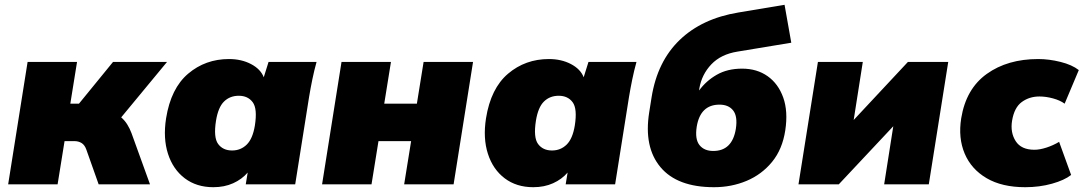

<svg xmlns="http://www.w3.org/2000/svg" viewBox="-20 -768 4524 800"><path d="M14 0 95 -510H301L273 -336H309L451 -510H676L485 -279Q500 -266 510.5 -249Q521 -232 528 -213L605 0H391L340 -144Q333 -164 320 -172Q307 -180 290 -180H249L220 0Z M869 12Q799 12 750 -25Q701 -62 680 -127Q659 -192 672 -275Q692 -400 764 -461Q836 -522 934 -522Q986 -522 1026 -501Q1066 -480 1079 -446L1099 -510H1299Q1289 -474 1281.5 -437.5Q1274 -401 1268 -365L1210 0H1004L1012 -49Q988 -21 951.5 -4.5Q915 12 869 12ZM947 -141Q983 -141 1008 -165.5Q1033 -190 1042 -245Q1053 -315 1033 -342Q1013 -369 975 -369Q938 -369 913.5 -345Q889 -321 880 -265Q869 -195 889 -168Q909 -141 947 -141Z M1322 0 1403 -510H1609L1581 -336H1717L1745 -510H1951L1870 0H1664L1693 -180H1557L1528 0Z M2202 12Q2132 12 2083 -25Q2034 -62 2013 -127Q1992 -192 2005 -275Q2025 -400 2097 -461Q2169 -522 2267 -522Q2319 -522 2359 -501Q2399 -480 2412 -446L2432 -510H2632Q2622 -474 2614.5 -437.5Q2607 -401 2601 -365L2543 0H2337L2345 -49Q2321 -21 2284.5 -4.5Q2248 12 2202 12ZM2280 -141Q2316 -141 2341 -165.5Q2366 -190 2375 -245Q2386 -315 2366 -342Q2346 -369 2308 -369Q2271 -369 2246.5 -345Q2222 -321 2213 -265Q2202 -195 2222 -168Q2242 -141 2280 -141Z M2955 12Q2802 12 2732 -71.5Q2662 -155 2685 -300L2695 -363Q2719 -512 2812 -601.5Q2905 -691 3057 -716L3249 -748L3277 -590L3053 -553Q2984 -542 2944 -500Q2904 -458 2894 -400L2893 -391Q2922 -431 2966.5 -456.5Q3011 -482 3072 -482Q3134 -482 3178.5 -450.5Q3223 -419 3243.5 -361.5Q3264 -304 3252 -225Q3240 -146 3197 -93.5Q3154 -41 3091 -14.5Q3028 12 2955 12ZM2952 -139Q3031 -139 3046 -231Q3054 -283 3035 -307.5Q3016 -332 2978 -332Q2898 -332 2883 -240Q2875 -188 2894.5 -163.5Q2914 -139 2952 -139Z M3307 0 3388 -510H3575L3537 -268L3763 -510H3931L3850 0H3664L3702 -242L3475 0Z M4252 12Q4155 12 4091 -25.5Q4027 -63 3999.5 -128Q3972 -193 3985 -275Q4005 -398 4091.5 -460Q4178 -522 4306 -522Q4351 -522 4399 -510Q4447 -498 4475 -476L4416 -336Q4397 -350 4367.5 -358Q4338 -366 4311 -366Q4269 -366 4237.5 -343Q4206 -320 4197 -265Q4189 -216 4212 -180Q4235 -144 4290 -144Q4312 -144 4340 -153Q4368 -162 4393 -177L4443 -39Q4415 -17 4363 -2.5Q4311 12 4252 12Z"/></svg>

Font: Mulish ExtraBlack
Style: Italic
Weight: 1000
Italic angle: -9°
Designer: Vernon Adams
Foundry: Vernon Adams
Version: Version 3.603; ttfautohint (v1.8.3)